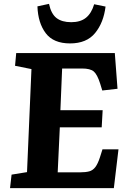

<svg xmlns="http://www.w3.org/2000/svg" viewBox="-20 -975 668 995"><path d="M143 -617 58 -634 64 -700H575L589 -515L510 -506L499 -542Q484 -589 466 -604.5Q448 -620 405 -620H302L293 -404H512L507 -315H290L279 -82H397Q424 -82 442.5 -87Q461 -92 474 -109Q487 -126 498 -160L511 -201H594L570 0H32L40 -70L120 -83ZM234 -955Q245 -903 273 -881.5Q301 -860 349 -860Q397 -860 425.5 -883Q454 -906 468 -953L527 -941Q517 -858 473 -804Q429 -750 343 -750Q257 -750 217 -803Q177 -856 174 -942Z"/></svg>

Font: Literata 12pt
Style: Bold Italic
Weight: 700
Italic angle: -2°
Designer: Latin by Veronika Burian and Jose Scaglione. Greek by Irene Vlachou. Cyrillic by Vera Evstafieva
Foundry: TypeTogether
Version: Version 3.002